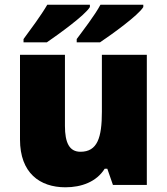

<svg xmlns="http://www.w3.org/2000/svg" viewBox="-20 -786 710 816"><path d="M589 -756V-766H407C383 -721 334 -658 306 -620V-606H405C457 -641 568 -721 589 -756ZM362 -756V-766H181C155 -721 108 -658 80 -620V-606H179C230 -641 341 -721 362 -756ZM604 -553H413V-311C413 -201 394 -141 322 -141C275 -141 256 -179 256 -251V-553H65V-193C65 -51 149 10 258 10C326 10 390 -13 425 -69H436L460 0H604Z"/></svg>

Font: Noto Sans Lao Looped Black
Style: Regular
Weight: 900
Designer: Mark Frömberg, Ben Mitchell
Foundry: The Fontpad Ltd
Version: Version 1.002